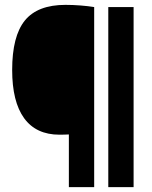

<svg xmlns="http://www.w3.org/2000/svg" viewBox="-20 -769 624 789"><path d="M263 0V-216.5Q252.5 -216 244 -215.8Q235.5 -215.5 224.5 -215.5Q128.5 -215.5 79.2 -283.2Q30 -351 30 -481.5Q30 -620.5 82.2 -684.8Q134.5 -749 249 -749Q280 -749 311.2 -746.5Q342.5 -744 367 -740V0ZM425 0V-740H529V0Z"/></svg>

Font: Encode Sans Cnd
Style: Bold
Weight: 700
Width: 3
Designer: Multiple Designers
Foundry: Impallari Type
Version: Version 3.002; ttfautohint (v1.8.3) -l 8 -r 50 -G 200 -x 14 